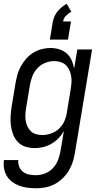

<svg xmlns="http://www.w3.org/2000/svg" viewBox="-27 -785 547 1028"><path d="M166 223Q142 223 119.5 220Q97 217 76.5 209.5Q56 202 38.5 189Q21 176 10 158Q-1 140 -5 118Q-9 96 -6 72H71Q69 91 76 108Q83 125 97 135.5Q111 146 129 149.5Q147 153 166 153Q190 153 214.5 143.5Q239 134 257 114.5Q275 95 284 71Q293 47 297 23L315 -83Q303 -62 286 -44.5Q269 -27 248 -15Q227 -3 204 2.5Q181 8 159 8Q132 8 108 0Q84 -8 67.5 -26Q51 -44 42.5 -67Q34 -90 31 -115.5Q28 -141 30 -167Q32 -193 36 -219L56 -339Q60 -362 66.5 -385.5Q73 -409 85 -430.5Q97 -452 113.5 -471Q130 -490 151.5 -503Q173 -516 196.5 -522Q220 -528 243 -528Q268 -528 290.5 -521Q313 -514 330 -499Q347 -484 356.5 -462.5Q366 -441 370 -418L387 -520H466L374 34Q370 59 362 83.5Q354 108 340.5 130Q327 152 307 171Q287 190 263.5 202Q240 214 215 218.5Q190 223 166 223ZM200 -62Q223 -62 247 -70.5Q271 -79 289.5 -96.5Q308 -114 318 -137Q328 -160 331 -183L351 -303Q354 -321 355.5 -339Q357 -357 354.5 -374.5Q352 -392 345 -408Q338 -424 326.5 -435.5Q315 -447 298 -452.5Q281 -458 263 -458Q239 -458 214.5 -448Q190 -438 172.5 -419Q155 -400 146 -376Q137 -352 133 -328L113 -208Q110 -191 109 -173.5Q108 -156 110.5 -139.5Q113 -123 120 -108Q127 -93 138.5 -82Q150 -71 166.5 -66.5Q183 -62 200 -62ZM240 -573 256 -670Q259 -685 265.5 -699Q272 -713 282 -725Q292 -737 304 -747Q316 -757 330 -765L355 -722Q339 -714 326 -700.5Q313 -687 311 -670H353L337 -573Z"/></svg>

Font: Iosevka SS04 Oblique
Style: Regular
Weight: 400
Italic angle: -9°
Monospace: yes
Designer: Belleve Invis
Foundry: Belleve Invis
Version: Version 19.0.0; ttfautohint (v1.8.4)